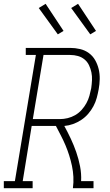

<svg xmlns="http://www.w3.org/2000/svg" viewBox="-54 -986 574 1006"><path d="M-34 0V-37H24L134 -698H81V-735H314Q340 -735 365.5 -729Q391 -723 411.5 -708Q432 -693 444.5 -671Q457 -649 463 -624Q469 -599 468.5 -572Q468 -545 463 -518Q459 -496 453 -473.5Q447 -451 435.5 -429.5Q424 -408 408 -389.5Q392 -371 371.5 -357.5Q351 -344 328.5 -336Q306 -328 283 -326Q301 -293 317 -259Q333 -225 345.5 -189Q358 -153 365.5 -114.5Q373 -76 371 -37H436V0H328Q332 -30 330.5 -59.5Q329 -89 323 -117Q317 -145 308.5 -172Q300 -199 289 -225Q278 -251 265 -276Q252 -301 239 -326H112L65 -37H117V0ZM118 -362H259Q280 -362 300.5 -367Q321 -372 339.5 -382.5Q358 -393 373 -409.5Q388 -426 398.5 -445Q409 -464 414.5 -484Q420 -504 424 -524Q427 -545 428 -566Q429 -587 425 -606.5Q421 -626 412.5 -644Q404 -662 389 -674.5Q374 -687 354.5 -692.5Q335 -698 314 -698H174ZM419 -806 319 -944 355 -966 449 -824ZM249 -806 149 -944 185 -966 279 -824Z"/></svg>

Font: Iosevka Curly Slab XLtObl
Style: Regular
Weight: 200
Italic angle: -9°
Monospace: yes
Designer: Belleve Invis
Foundry: Belleve Invis
Version: Version 11.1.0; ttfautohint (v1.8.3)